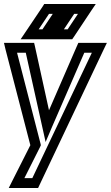

<svg xmlns="http://www.w3.org/2000/svg" viewBox="-24 -725 559 968"><path d="M480 -509H389H371L363 -491L223 -169L152 -492L148 -509H130H32H-4L4 -475L129 7L37 189L20 223H56H150H168L176 206L499 -476L515 -509H480ZM439 -459 139 173H99L178 16L182 7L180 -2L62 -459H106L190 -81L206 -9L237 -82L401 -459H439ZM190 -577H171L223 -655H242L190 -577ZM349 -540 434 -668 459 -705H417H341H332H326H290H214H199L191 -692L105 -564L80 -527H122H198H207H213H249H325H340L349 -540ZM317 -577H298L350 -655H369L317 -577Z"/></svg>

Font: Gamestation Display Outline
Style: Italic
Weight: 400
Designer: Jonas Hecksher
Foundry: Jonas Hecksher, Playtypeª, e-types AS
Version: Version 1.003